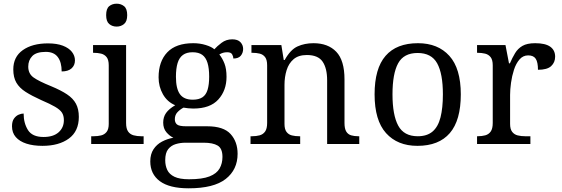

<svg xmlns="http://www.w3.org/2000/svg" viewBox="-20 -780 3042 1040"><path d="M210 10Q160 10 123 -2Q86 -14 65.5 -37.5Q45 -61 45 -96Q45 -123 56 -138Q67 -153 81.5 -159Q96 -165 108 -165Q108 -113 131.5 -75.5Q155 -38 216 -38Q269 -38 297.5 -63.5Q326 -89 326 -129Q326 -154 315.5 -170Q305 -186 278.5 -201.5Q252 -217 203 -238Q152 -261 118.5 -282.5Q85 -304 68.5 -332.5Q52 -361 52 -404Q52 -472 103.5 -508.5Q155 -545 240 -545Q288 -545 320.5 -532.5Q353 -520 369.5 -499Q386 -478 386 -453Q386 -426 367.5 -409.5Q349 -393 314 -393Q314 -443 293 -471Q272 -499 228 -499Q177 -499 155 -476.5Q133 -454 133 -419Q133 -381 161.5 -360.5Q190 -340 257 -313Q310 -291 343 -269Q376 -247 391.5 -218Q407 -189 407 -147Q407 -69 353 -29.5Q299 10 210 10Z M474 0V-42H487Q509 -42 527.5 -46.5Q546 -51 557.5 -65.5Q569 -80 569 -109V-426Q569 -456 557.5 -470.5Q546 -485 527.5 -489.5Q509 -494 487 -494H484V-536H663V-114Q663 -83 674 -67.5Q685 -52 704 -47Q723 -42 745 -42H758V0ZM612 -636Q588 -636 571.5 -650Q555 -664 555 -698Q555 -733 571.5 -746.5Q588 -760 612 -760Q635 -760 652 -746.5Q669 -733 669 -698Q669 -664 652 -650Q635 -636 612 -636Z M1002 240Q898 240 846 201.5Q794 163 794 94Q794 55 811.5 28.5Q829 2 857.5 -13Q886 -28 919 -34Q899 -43 881.5 -63.5Q864 -84 864 -116Q864 -146 879.5 -168Q895 -190 929 -210Q886 -228 862.5 -269.5Q839 -311 839 -361Q839 -447 886 -496.5Q933 -546 1027 -546Q1063 -546 1095 -536Q1127 -526 1141 -513Q1155 -529 1180 -548Q1205 -567 1238 -567Q1268 -567 1282.5 -551.5Q1297 -536 1297 -515Q1297 -494 1284.5 -478.5Q1272 -463 1244 -463Q1244 -474 1237.5 -485.5Q1231 -497 1211 -497Q1198 -497 1188 -494Q1178 -491 1168 -485Q1185 -464 1196 -435.5Q1207 -407 1207 -364Q1207 -290 1162.5 -241Q1118 -192 1027 -192Q1015 -192 999.5 -193.5Q984 -195 974 -197Q955 -187 941 -172Q927 -157 927 -134Q927 -116 938.5 -106Q950 -96 989 -96H1102Q1191 -96 1229 -54Q1267 -12 1267 53Q1267 139 1202.5 189.5Q1138 240 1002 240ZM1004 191Q1076 191 1115 175.5Q1154 160 1169.5 132.5Q1185 105 1185 70Q1185 24 1159 8.5Q1133 -7 1083 -7H985Q957 -7 932 0.5Q907 8 891 28Q875 48 875 88Q875 117 886 140.5Q897 164 925 177.5Q953 191 1004 191ZM1024 -240Q1057 -240 1076.5 -253Q1096 -266 1104.5 -294Q1113 -322 1113 -365Q1113 -410 1104 -439.5Q1095 -469 1075.5 -483Q1056 -497 1023 -497Q991 -497 971 -482.5Q951 -468 942 -438.5Q933 -409 933 -364Q933 -300 954.5 -270Q976 -240 1024 -240Z M1337 0V-42H1345Q1368 -42 1386.5 -47Q1405 -52 1416 -67.5Q1427 -83 1427 -114V-426Q1427 -456 1416 -470.5Q1405 -485 1387 -489.5Q1369 -494 1347 -494H1342V-536H1504L1517 -455H1522Q1553 -511 1591.5 -528.5Q1630 -546 1678 -546Q1757 -546 1801.5 -499.5Q1846 -453 1846 -350V-114Q1846 -83 1855.5 -67.5Q1865 -52 1882 -47Q1899 -42 1921 -42H1926V0H1752V-345Q1752 -410 1727.5 -446Q1703 -482 1642 -482Q1597 -482 1570.5 -459.5Q1544 -437 1532.5 -400Q1521 -363 1521 -320V-109Q1521 -80 1532 -65.5Q1543 -51 1561 -46.5Q1579 -42 1601 -42H1606V0Z M2241 10Q2133 10 2071 -59Q2009 -128 2009 -269Q2009 -409 2068.5 -477.5Q2128 -546 2244 -546Q2352 -546 2414 -477.5Q2476 -409 2476 -269Q2476 -128 2416.5 -59Q2357 10 2241 10ZM2243 -42Q2293 -42 2323 -67.5Q2353 -93 2366 -144Q2379 -195 2379 -269Q2379 -381 2348 -437Q2317 -493 2242 -493Q2167 -493 2136.5 -437Q2106 -381 2106 -269Q2106 -157 2137 -99.5Q2168 -42 2243 -42Z M2564 0V-42H2567Q2590 -42 2608.5 -47Q2627 -52 2638 -67.5Q2649 -83 2649 -114V-426Q2649 -456 2637.5 -470.5Q2626 -485 2607.5 -489.5Q2589 -494 2567 -494H2564V-536H2718L2737 -437H2742Q2755 -467 2770 -492Q2785 -517 2810 -531.5Q2835 -546 2879 -546Q2934 -546 2960.5 -527Q2987 -508 2987 -473Q2987 -442 2965.5 -422Q2944 -402 2894 -402Q2894 -443 2882 -461.5Q2870 -480 2841 -480Q2813 -480 2794 -458Q2775 -436 2764 -402Q2753 -368 2748 -331.5Q2743 -295 2743 -266V-109Q2743 -80 2754.5 -65.5Q2766 -51 2784.5 -46.5Q2803 -42 2825 -42H2853V0Z"/></svg>

Font: Noto Serif Malayalam
Style: Regular
Weight: 400
Designer: Indian type Foundry, Jelle Bosma, Monotype Design Team
Foundry: Monotype Imaging Inc.
Version: Version 2.103